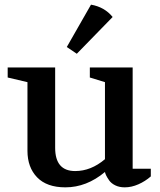

<svg xmlns="http://www.w3.org/2000/svg" viewBox="-20 -790 687 825"><path d="M13 -457V-500H217V-155Q217 -55 303 -55Q371 -55 431 -106V-437L366 -457V-500H550V-65H628V-32Q604 -11 574.5 2Q545 15 516 15Q493 15 475.5 6.5Q458 -2 449 -15Q440 -28 436 -36.5Q432 -45 431 -51Q352 15 261 15Q181 15 139.5 -28Q98 -71 98 -142V-437ZM267 -588 371 -770Q429 -760 464 -717L310 -559Z"/></svg>

Font: Volkhov
Style: Regular
Weight: 400
Designer: Cyreal (www.cyreal.org)
Foundry: Cyreal (www.cyreal.org)
Version: Version 1.010